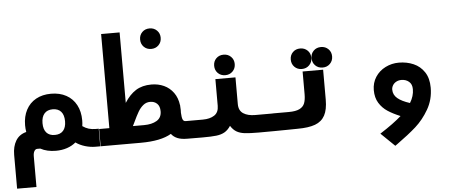

<svg xmlns="http://www.w3.org/2000/svg" viewBox="-60 -928 3121 1319"><g transform="rotate(-5 1500.0 -269.0)"><path d="M434 -41.5Q408 -19.5 373 -7.8Q338 4 296 4Q235 4 190 -20.5H169.5Q156.5 -20.5 148.8 -7.2Q141 6 141 29V240H7.5V7Q7.5 -50.5 31.2 -90.2Q55 -130 104 -142.5Q100 -165.5 100 -189Q100 -249.5 124 -295Q148 -340.5 192.2 -365Q236.5 -389.5 296 -389.5Q356 -389.5 400.8 -365Q445.5 -340.5 469.8 -295Q494 -249.5 494 -189Q494 -168 491 -149Q511.5 -134.5 533.2 -128Q555 -121.5 581.5 -121.5H602V0H569.5Q534 0 498 -10.8Q462 -21.5 434 -41.5ZM376 -193Q376 -236 356 -259Q336 -282 298 -282Q261 -282 240.8 -259Q220.5 -236 220.5 -193Q220.5 -150 240.5 -127.5Q260.5 -105 298 -105Q336 -105 356 -127.8Q376 -150.5 376 -193Z M604.5 -119H675V-768H802.5V-282Q837 -337 881 -364.8Q925 -392.5 988.5 -392.5Q1035.5 -392.5 1074.8 -374.5Q1114 -356.5 1140 -320.8Q1166 -285 1172.5 -233.5H1173V-229Q1174.5 -215.5 1174.5 -200.5Q1174.5 -188 1174 -182Q1175.5 -148 1181.5 -134.8Q1187.5 -121.5 1201.5 -121.5V0Q1161 0 1134.8 -10.8Q1108.5 -21.5 1092.5 -43Q1021 0 881 0H604.5ZM1036 -204Q1036 -239 1017.2 -256.8Q998.5 -274.5 970 -274.5Q942.5 -274.5 921.8 -257.5Q901 -240.5 885.8 -214.5Q870.5 -188.5 849.5 -143.5L837.5 -119H914.5Q968 -119 1002 -139.2Q1036 -159.5 1036 -204ZM938.5 -707Q938.5 -737.5 958.5 -757.5Q978.5 -777.5 1009.5 -777.5Q1040 -777.5 1060.2 -757.5Q1080.5 -737.5 1080.5 -707Q1080.5 -676.5 1060.2 -656.2Q1040 -636 1009.5 -636Q978.5 -636 958.5 -656.2Q938.5 -676.5 938.5 -707Z M1430 -207V-391H1568.5V-207Q1568.5 -161.5 1599.5 -141.5Q1630.5 -121.5 1680.5 -121.5H1801.5V0L1694 0.5Q1633 0.5 1599.2 -3.5Q1565.5 -7.5 1542.5 -21Q1519.5 -34.5 1502 -62.5Q1483.5 -34.5 1460.2 -21Q1437 -7.5 1403 -3.5Q1369 0.5 1307 0.5L1198.5 0V-121.5H1319.5Q1369 -121.5 1399.5 -141.5Q1430 -161.5 1430 -207ZM1429.5 -483Q1429.5 -513.5 1449.5 -533.5Q1469.5 -553.5 1500.5 -553.5Q1531 -553.5 1551.2 -533.5Q1571.5 -513.5 1571.5 -483Q1571.5 -452.5 1551.2 -432.2Q1531 -412 1500.5 -412Q1469.5 -412 1449.5 -432.2Q1429.5 -452.5 1429.5 -483Z M1801 -122H1912Q1961 -122 1987 -135Q2013 -148 2022.2 -172Q2031.5 -196 2031.5 -234.5V-391H2173V-185Q2173 -115.5 2151.5 -75.8Q2130 -36 2084.5 -19Q2039 -2 1962.5 -2L1893 -1Q1828 0 1801 0ZM1957.5 -479.5Q1957.5 -510 1977.5 -530Q1997.5 -550 2028.5 -550Q2059 -550 2079.2 -530Q2099.5 -510 2099.5 -479.5Q2099.5 -449 2079.2 -428.8Q2059 -408.5 2028.5 -408.5Q1997.5 -408.5 1977.5 -428.8Q1957.5 -449 1957.5 -479.5ZM2100.5 -477Q2100.5 -507.5 2120.5 -527.5Q2140.5 -547.5 2171.5 -547.5Q2202 -547.5 2222.2 -527.5Q2242.5 -507.5 2242.5 -477Q2242.5 -446.5 2222.2 -426.2Q2202 -406 2171.5 -406Q2140.5 -406 2120.5 -426.2Q2100.5 -446.5 2100.5 -477Z M2695 -394Q2749.5 -394 2795.8 -374Q2842 -354 2870.2 -311.5Q2898.5 -269 2898.5 -204Q2898.5 -122 2859.8 -55Q2821 12 2768.5 58.8Q2716 105.5 2637 162Q2632 165.5 2628.2 168.2Q2624.5 171 2621.5 173L2526.5 81Q2622.5 19.5 2675 -27.5Q2624 -48.5 2588.2 -72Q2552.5 -95.5 2530 -132Q2507.5 -168.5 2507.5 -220.5Q2507.5 -271 2533.2 -310.8Q2559 -350.5 2602.2 -372.2Q2645.5 -394 2695 -394ZM2747.5 -111Q2775.5 -156 2775.5 -204Q2775.5 -238.5 2754.2 -256.2Q2733 -274 2702.5 -274Q2682.5 -274 2666.8 -265.5Q2651 -257 2642.5 -242.8Q2634 -228.5 2634 -213Q2634 -177 2663 -152.8Q2692 -128.5 2747.5 -111Z"/></g></svg>

Font: JuliaMono ExtraBoldItalic
Style: Regular
Weight: 800
Italic angle: -9°
Monospace: yes
Designer: cormullion
Foundry: corm
Version: Version 0.049; ttfautohint (v1.8.4)